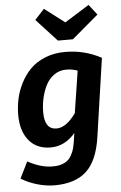

<svg xmlns="http://www.w3.org/2000/svg" viewBox="-65 -851 705 1116"><g transform="rotate(-5 287.0 -292.5)"><path d="M495.1 -806.2 542 -746.1 387.2 -615.2H299.8L179.2 -746.1L234.9 -806.2L352.1 -716.8ZM335.9 -545.9Q448.2 -545.9 545.9 -493.2L479 -34.2Q459 101.1 393.6 161.1Q328.1 221.2 208 221.2Q159.7 221.2 107.2 206.1Q54.7 190.9 13.2 165L61 68.8Q136.7 110.8 205.1 110.8Q225.1 110.8 241.2 108.2Q257.3 105.5 274.2 97.4Q291 89.4 303.2 75.7Q315.4 62 325.2 38.3Q335 14.6 339.8 -17.1L348.1 -71.8Q286.6 0 205.1 0Q123 0 77.6 -55.4Q32.2 -110.8 32.2 -204.1Q32.2 -251 42 -297.4Q51.8 -343.8 75 -389.2Q98.1 -434.6 132.3 -469Q166.5 -503.4 219 -524.7Q271.5 -545.9 335.9 -545.9ZM333 -442.9Q293 -442.9 261.7 -420.7Q230.5 -398.4 212.9 -362.8Q195.3 -327.1 186.8 -287.4Q178.2 -247.6 178.2 -207Q178.2 -106.9 248 -106.9Q303.7 -106.9 360.8 -186L398.9 -431.2Q368.2 -442.9 333 -442.9Z"/></g></svg>

Font: FiraGO SemiBold
Style: Italic
Weight: 600
Italic angle: -8°
Designer: bBox Type GmbH
Foundry: bBox Type GmbH
Version: Version 1.001;PS 001.001;hotconv 1.0.88;makeotf.lib2.5.64775